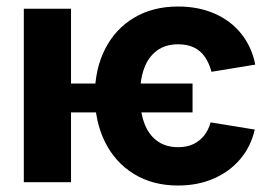

<svg xmlns="http://www.w3.org/2000/svg" viewBox="-20 -557 847 587"><path d="M568.7 -213.4H145V-301.7H568.7ZM524.5 -421.6Q485.9 -421.6 459.9 -402.4Q433.8 -383.2 420.9 -348.5Q408 -313.7 408 -265.6Q408 -217.2 420.7 -181.8Q433.4 -146.3 459.7 -126.7Q485.9 -107 524.5 -107Q551.7 -107 571.5 -116.6Q591.3 -126.2 604.5 -143.1Q617.6 -160 623.9 -182.8L758.8 -160.9Q747.5 -110.2 715.3 -71.5Q683 -32.8 633.9 -11.3Q584.9 10.2 524.5 10.2Q446.8 10.2 389.3 -25.2Q331.8 -60.7 300.9 -123.2Q270 -185.7 270 -265.6Q270 -345.3 301.1 -406.8Q332.2 -468.3 389.7 -502.7Q447.2 -537.1 524.6 -537.1Q586.4 -537.1 635.9 -515.5Q685.5 -493.9 717.6 -453.8Q749.7 -413.7 760.4 -359.5L626.6 -337.5Q619.2 -364.6 606.4 -383.1Q593.7 -401.6 573.4 -411.6Q553.1 -421.6 524.5 -421.6ZM197.1 0H52.8V-530.3H197.1Z"/></svg>

Font: Pretendard JP Variable
Style: Regular
Weight: 400
Designer: Base glyphs from Inter by Rasmus Andersson; Hangul glyphs from Noto Sans CJK(Source Han Sans) by Jang Soo-young and Kang
Foundry: Kil Hyung-jin
Version: Version 1.307;Glyphs 3.2 (3192)